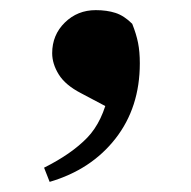

<svg xmlns="http://www.w3.org/2000/svg" viewBox="-20 -172 378 379"><path d="M78 187 67 159Q121 132 152 100Q183 68 195 10L208 48L140 12Q109 -4 96 -25Q83 -46 83 -67Q83 -103 108 -127.5Q133 -152 169 -152Q191 -152 208 -146.5Q225 -141 241 -125Q249 -105 252.5 -87.5Q256 -70 256 -47Q256 40 208 101.5Q160 163 78 187Z"/></svg>

Font: Noto Serif JP ExtraBold
Style: Regular
Weight: 800
Designer: Ryoko NISHIZUKA 西塚涼子 (kana & ideographs); Frank Grießhammer (Latin, Greek & Cyrillic); Wenlong ZHANG 张文龙 (bopomofo); San
Foundry: Adobe
Version: Version 2.003-H1;hotconv 1.1.1;makeotfexe 2.6.0